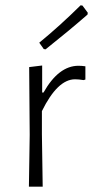

<svg xmlns="http://www.w3.org/2000/svg" viewBox="-20 -704 351 724"><path d="M284 -684 291 -683 311 -656 310 -649Q240 -588 152 -518L145 -519L128 -543Q205 -606 284 -684ZM139 -457V-355H144Q201 -456 276 -456Q288 -456 302 -454V-404L295 -402Q277 -405 263 -405Q197 -405 138 -285V-198L141 0H89L92 -195L90 -451Z"/></svg>

Font: Alegreya Sans Light
Style: Regular
Weight: 300
Designer: Juan Pablo del Peral
Foundry: Huerta Tipografica
Version: Version 2.007